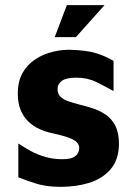

<svg xmlns="http://www.w3.org/2000/svg" viewBox="-20 -709 522 744"><path d="M216 15Q162 15 123.5 3.5Q85 -8 51 -22V-153Q72 -139 98 -124.5Q124 -110 155.5 -101Q187 -92 222 -92Q258 -92 272.5 -104.5Q287 -117 287 -135Q287 -152 272 -162.5Q257 -173 233 -180Q209 -187 182 -193Q158 -198 134 -208.5Q110 -219 91 -237Q72 -255 60.5 -281.5Q49 -308 49 -346Q49 -395 68 -427.5Q87 -460 118 -480Q149 -500 185 -508.5Q221 -517 255 -516Q317 -514 353.5 -502.5Q390 -491 420 -473V-356Q386 -375 352.5 -391.5Q319 -408 276 -408Q237 -408 220 -396Q203 -384 203 -364Q203 -345 214.5 -334Q226 -323 245 -316.5Q264 -310 287 -304Q312 -298 338.5 -289.5Q365 -281 388.5 -265.5Q412 -250 426.5 -222.5Q441 -195 441 -150Q440 -89 408 -52.5Q376 -16 325.5 -0.5Q275 15 216 15ZM192 -565 239 -689H385L274 -565Z"/></svg>

Font: Maven Pro
Style: Bold
Weight: 700
Designer: Joe Prince
Foundry: Joe Prince
Version: Version 2.103